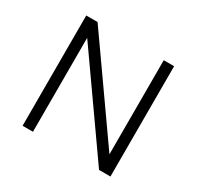

<svg xmlns="http://www.w3.org/2000/svg" viewBox="-132 -746 919 897"><g transform="rotate(30 327.5 -297.5)"><path d="M90.5 0V-595H151.5L523 -67H508.5V-595H564.5V0H503L131.5 -528H146.5V0Z"/></g></svg>

Font: Encode Sans SC Light
Style: Regular
Weight: 300
Version: Version 3.002